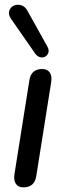

<svg xmlns="http://www.w3.org/2000/svg" viewBox="-20 -787 279 814"><path d="M41.2 -47.8 104.7 -447.7Q112.7 -494.4 158.8 -494.4Q180.7 -494.4 190.8 -479.7Q201 -465.1 197.1 -439.3L133.6 -39.4Q125.6 7.3 79.5 7.3Q57.6 7.3 47.5 -7.4Q37.3 -22 41.2 -47.8ZM97.7 -739 181.6 -588.2Q190.7 -571.3 182.3 -557.3Q173.9 -543.4 157.6 -543.4Q141.3 -543.4 129.2 -559.9L27.4 -706.2Q10.9 -730.5 23 -749.3Q35.2 -768 59.6 -766.6Q84.1 -765.1 97.7 -739Z"/></svg>

Font: SN Pro Thin
Style: Italic
Weight: 200
Italic angle: -9°
Designer: Tobias Whetton
Foundry: Supernotes
Version: Version 1.003;Glyphs 3.3 (3324)